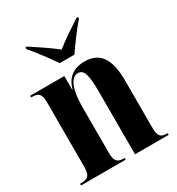

<svg xmlns="http://www.w3.org/2000/svg" viewBox="-181 -882 922 998"><g transform="rotate(-30 279.5 -383.0)"><path d="M235 -606H323C354 -651 403 -718 437 -756V-766H428C388 -740 323 -698 279 -662C234 -698 170 -740 130 -766H121V-756C155 -718 204 -651 235 -606ZM13 0H281V-10H278C236 -10 223 -25 223 -76V-350C223 -459 250 -514 290 -514C325 -514 337 -479 337 -376V0H539V-10H535C495 -10 484 -26 484 -80V-357C484 -492 439 -549 350 -549C278 -549 240 -512 224 -454H222V-536H17V-526H21C63 -526 76 -512 76 -461V-79C76 -25 63 -10 17 -10H13Z"/></g></svg>

Font: Noto Serif Display Condensed Extra
Style: Regular
Weight: 800
Width: 3
Designer: Monotype Design Team
Foundry: Monotype Imaging Inc.
Version: Version 1.900